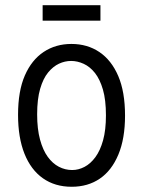

<svg xmlns="http://www.w3.org/2000/svg" viewBox="-20 -702 547 734"><path d="M254 12Q190 12 144 -20.5Q98 -53 73.5 -114.5Q49 -176 49 -263Q49 -354 75 -413.5Q101 -473 147 -503.5Q193 -534 253 -534Q314 -534 360 -503Q406 -472 432 -411.5Q458 -351 458 -260Q458 -172 432.5 -111Q407 -50 361.5 -19Q316 12 254 12ZM256 -52Q280 -52 303 -64Q326 -76 344.5 -101Q363 -126 374 -165.5Q385 -205 385 -261Q385 -320 373.5 -359.5Q362 -399 343 -423Q324 -447 300 -458Q276 -469 252 -469Q228 -469 205.5 -458.5Q183 -448 164 -425Q145 -402 133.5 -362.5Q122 -323 122 -265Q122 -209 133 -168.5Q144 -128 162.5 -102.5Q181 -77 205 -64.5Q229 -52 256 -52ZM143 -623V-682H364V-623Z"/></svg>

Font: Bricolage Grotesque SemiCondensed Light
Style: Regular
Weight: 300
Width: 4
Designer: Mathieu Triay
Foundry: Atelier Triay
Version: Version 1.000;gftools[0.9.30]